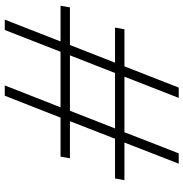

<svg xmlns="http://www.w3.org/2000/svg" viewBox="-2 -778 780 817"><g transform="rotate(-90 388.5 -370.0)"><path d="M485.8 -271 561 -462.9H325.2L250 -271ZM379.9 0 470.2 -231H233.9L144 0H100.1L189.9 -231H29.8L37.1 -271H206.1L280.8 -462.9H123L129.9 -502.9H295.9L389.2 -740.2H433.1L339.8 -502.9H576.2L668.9 -740.2H712.9L620.1 -502.9H772L765.1 -462.9H605L529.8 -271H679.2L671.9 -231H514.2L423.8 0Z"/></g></svg>

Font: SVN-Poppins ExtraLight
Style: Italic
Weight: 200
Italic angle: -10°
Designer: Ninad Kale (Devanagari), Jonny Pinhorn (Latin)
Foundry: Indian Type Foundry
Version: Version 3.002 2017